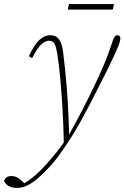

<svg xmlns="http://www.w3.org/2000/svg" viewBox="-112 -670 608 938"><path d="M-28 248Q-56 248 -72 237.5Q-88 227 -92 213Q-89 203 -80 196.5Q-71 190 -56 190Q-42 190 -30 196Q-18 202 -6 213L10 228L3 229H8L-1 230Q18 219 34.5 207Q51 195 67.5 180Q84 165 102 146Q132 114 164 74Q196 34 225 -11Q258 -71 289 -130.5Q320 -190 347 -246.5Q374 -303 394.5 -351Q415 -399 426 -434Q435 -460 440 -474Q445 -488 450 -493Q455 -498 461 -498Q468 -498 472 -494Q476 -490 476 -483Q476 -478 474 -469Q472 -460 466 -445Q457 -423 444.5 -395.5Q432 -368 411 -326Q387 -278 364 -233Q341 -188 320 -147.5Q299 -107 279.5 -72.5Q260 -38 242 -9Q220 26 199.5 56Q179 86 159 111.5Q139 137 116 160Q93 184 69.5 204Q46 224 21.5 236Q-3 248 -28 248ZM200 33Q198 -64 193 -144.5Q188 -225 182 -291Q176 -357 168 -406Q164 -431 159 -445.5Q154 -460 146 -465.5Q138 -471 127 -471Q110 -471 90.5 -454Q71 -437 45 -386L29 -395Q55 -452 80.5 -475Q106 -498 133 -498Q152 -498 164.5 -489.5Q177 -481 185 -462Q193 -443 197 -410Q201 -377 205.5 -335.5Q210 -294 214 -244Q218 -194 221 -136.5Q224 -79 226 -14H237ZM219 -623 225 -650H445L439 -623Z"/></svg>

Font: Source Serif 4 ExtraLight
Style: Italic
Weight: 250
Italic angle: -12°
Designer: Frank Grießhammer
Foundry: Adobe Systems Incorporated
Version: Version 4.004;hotconv 1.0.116;makeotfexe 2.5.65601